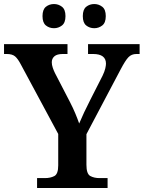

<svg xmlns="http://www.w3.org/2000/svg" viewBox="-22 -933 713 953"><path d="M162 0V-49H201Q228 -49 247.5 -59Q267 -69 267 -112V-268L82 -612Q67 -641 53 -653Q39 -665 11 -665H-2V-714H313V-665H290Q261 -665 248 -653.5Q235 -642 235 -624Q235 -611 240 -596.5Q245 -582 251 -570L325 -427Q341 -396 352 -369.5Q363 -343 371 -320Q381 -344 395.5 -375Q410 -406 427 -439L487 -557Q497 -578 500.5 -593Q504 -608 504 -617Q504 -665 440 -665H415V-714H671V-665H655Q631 -665 615.5 -649Q600 -633 576 -587L407 -267V-115Q407 -70 426 -59.5Q445 -49 472 -49H512V0ZM446 -793Q423 -793 406 -806.5Q389 -820 389 -853Q389 -886 406 -899.5Q423 -913 446 -913Q468 -913 485.5 -899.5Q503 -886 503 -853Q503 -820 485.5 -806.5Q468 -793 446 -793ZM246 -793Q223 -793 206 -806.5Q189 -820 189 -853Q189 -886 206 -899.5Q223 -913 246 -913Q268 -913 285.5 -899.5Q303 -886 303 -853Q303 -820 285.5 -806.5Q268 -793 246 -793Z"/></svg>

Font: Noto Serif Tibetan SemiBold
Style: Regular
Weight: 600
Designer: Monotype Design Team
Foundry: Monotype Imaging Inc.
Version: Version 2.103; ttfautohint (v1.8.4.7-5d5b)